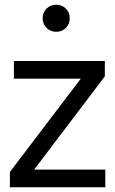

<svg xmlns="http://www.w3.org/2000/svg" viewBox="-20 -795 489 815"><path d="M22 -65 323 -461H39V-536H425V-471L125 -75H427V0H22ZM161 -718Q161 -742 177.5 -758.5Q194 -775 219 -775Q243 -775 259.5 -758.5Q276 -742 276 -718Q276 -693 259.5 -676.5Q243 -660 219 -660Q194 -660 177.5 -676.5Q161 -693 161 -718Z"/></svg>

Font: Evergrow Sans 
Style: Regular
Weight: 400
Foundry: 10Web
Version: Version 1.000